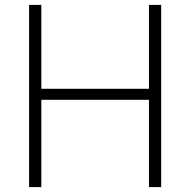

<svg xmlns="http://www.w3.org/2000/svg" viewBox="-20 -765 778 785"><path d="M99 0H149V-357H589V0H639V-745H589V-402H149V-745H99Z"/></svg>

Font: Plus Jakarta Sans ExtraLight
Style: Regular
Weight: 200
Designer: Gumpita Rahayu
Foundry: Tokotype
Version: Version 2.004; ttfautohint (v1.8.3)